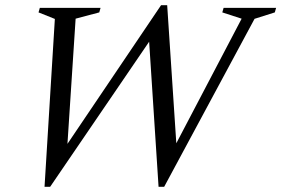

<svg xmlns="http://www.w3.org/2000/svg" viewBox="-20 -705 1077 735"><path d="M905 -633.5 831 -657.5 836 -675H1037L1032 -657.5L954.5 -633L608.5 10H587L548.5 -582.5L585.5 -596L172 10H150.5L190 -632.5L127.5 -657.5L132.5 -675H365L360 -657.5L269.5 -633.5L235.5 -112.5H210L596.5 -685H620L659 -95L614 -78.5Z"/></svg>

Font: Newsreader 24pt
Style: Italic
Weight: 400
Italic angle: -17°
Designer: Hugues Gentile
Foundry: Production Type
Version: Version 1.003